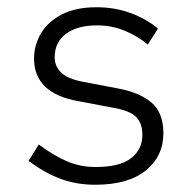

<svg xmlns="http://www.w3.org/2000/svg" viewBox="-20 -500 530 530"><path d="M243 10Q190 10 145.5 -7Q101 -24 59 -56L87 -101Q129 -70 165.5 -54.5Q202 -39 244 -39Q310 -39 341.5 -63Q373 -87 373 -128Q373 -160 355.5 -177.5Q338 -195 290 -203L195 -221Q134 -232 104 -261.5Q74 -291 74 -338Q74 -376 93.5 -408.5Q113 -441 151.5 -460.5Q190 -480 246 -480Q297 -480 340.5 -464Q384 -448 416 -421L388 -377Q359 -401 323.5 -415.5Q288 -430 248 -430Q194 -430 162.5 -407Q131 -384 131 -342Q131 -316 149.5 -299Q168 -282 210 -274L305 -256Q365 -245 398 -217Q431 -189 431 -132Q431 -69 382.5 -29.5Q334 10 243 10Z"/></svg>

Font: Gantari Light
Style: Regular
Weight: 300
Designer: Anugrah Pasau
Foundry: Lafontype
Version: Version 1.000; ttfautohint (v1.8.3)